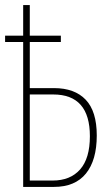

<svg xmlns="http://www.w3.org/2000/svg" viewBox="-20 -734 437 754"><path d="M97 -714V-594H219V-569H97V-388H192Q273 -388 316.5 -342.5Q360 -297 360 -202Q360 -105 317.5 -52.5Q275 0 192 0H71V-569H0V-594H71V-714ZM189 -363H97V-25H187Q256 -25 294.5 -68.5Q333 -112 333 -199Q333 -363 189 -363Z"/></svg>

Font: Noto Sans ExtraCondensed Thin
Style: Regular
Weight: 100
Width: 2
Designer: Monotype Design Team
Foundry: Monotype Imaging Inc.
Version: Version 2.013; ttfautohint (v1.8.4.7-5d5b)